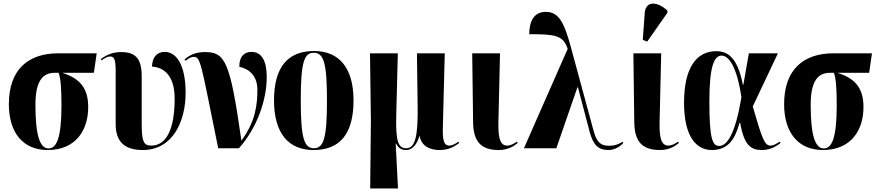

<svg xmlns="http://www.w3.org/2000/svg" viewBox="-20 -837 4953 1084"><path d="M249 10C408 10 478 -102 478 -232C478 -335 436 -393 331 -426H510L526 -536H308C140 -536 30 -445 30 -249C30 -90 108 10 249 10ZM254 1C205 1 180 -73 180 -246C180 -381 222 -426 289 -426H311C323 -394 327 -336 327 -242C327 -59 300 1 254 1Z M786 10C958 10 1028 -156 1028 -313C1028 -473 974 -544 911 -544C865 -544 840 -514 838 -461C903 -457 966 -413 966 -280C966 -104 918 -15 834 -15C789 -15 780 -41 780 -142V-407C780 -513 739 -543 663 -543C618 -543 581 -528 549 -503L553 -496C573 -511 589 -518 602 -518C624 -518 633 -503 633 -437V-137C633 -39 681 10 786 10Z M1212 0H1329C1433 -117 1486 -274 1486 -403C1486 -493 1457 -544 1400 -544C1365 -544 1331 -525 1331 -460C1382 -449 1433 -414 1433 -330C1433 -246 1423 -152 1343 -43C1279 -491 1252 -543 1137 -543C1086 -543 1050 -527 1022 -501L1028 -494C1048 -511 1063 -516 1074 -516C1114 -516 1115 -474 1212 0Z M1750 10C1899 10 1976 -81 1976 -270C1976 -457 1892 -549 1753 -549C1604 -549 1527 -457 1527 -270C1527 -82 1611 10 1750 10ZM1752 0C1697 0 1678 -59 1678 -270C1678 -481 1696 -539 1751 -539C1808 -539 1826 -481 1826 -270C1826 -59 1808 0 1752 0Z M2070 227H2227L2214 -27H2216C2229 0 2247 10 2273 10C2313 10 2338 -32 2348 -70H2349C2359 -8 2414 10 2461 10C2510 10 2541 -6 2573 -30L2568 -37C2550 -24 2532 -15 2518 -15C2499 -15 2478 -20 2480 -106L2491 -536H2334L2338 -235C2340 -70 2325 0 2273 0C2228 0 2214 -40 2217 -180L2226 -536H2069L2074 -157Z M2796 10C2850 10 2883 -13 2903 -30L2898 -37C2878 -24 2863 -15 2842 -15C2794 -15 2793 -90 2794 -150L2803 -536H2646L2651 -149C2652 -38 2695 10 2796 10Z M2938 0H3121L3240 -344H3243L3309 -93C3330 -14 3361 10 3416 10C3448 10 3480 -8 3499 -30L3495 -37C3479 -26 3455 -14 3419 -14C3375 -14 3351 -29 3332 -96L3203 -571C3164 -715 3133 -770 3061 -770C2994 -770 2968 -715 2968 -644C3117 -644 3160 -637 3185 -561Z M3634 -602 3748 -765V-777C3694 -828 3626 -836 3620 -764L3609 -612ZM3706 10C3760 10 3793 -13 3813 -30L3808 -37C3788 -24 3773 -15 3752 -15C3704 -15 3703 -90 3704 -150L3713 -536H3556L3561 -149C3562 -38 3605 10 3706 10Z M3999 10C4090 10 4130 -50 4155 -143H4159C4181 -16 4220 10 4281 10C4321 10 4356 -5 4387 -30L4382 -37C4363 -25 4346 -15 4330 -15C4297 -15 4283 -52 4230 -236L4372 -536H4208L4177 -359H4174C4143 -519 4084 -548 4023 -548C3912 -548 3842 -454 3842 -257C3842 -65 3911 10 3999 10ZM4040 -13C4002 -13 3985 -56 3985 -264C3985 -463 4012 -523 4054 -523C4093 -523 4139 -467 4166 -288C4131 -79 4085 -13 4040 -13Z M4626 10C4785 10 4855 -102 4855 -232C4855 -335 4813 -393 4708 -426H4887L4903 -536H4685C4517 -536 4407 -445 4407 -249C4407 -90 4485 10 4626 10ZM4631 1C4582 1 4557 -73 4557 -246C4557 -381 4599 -426 4666 -426H4688C4700 -394 4704 -336 4704 -242C4704 -59 4677 1 4631 1Z"/></svg>

Font: Noto Serif Display ExtraCondensed ExtraBold
Style: Regular
Weight: 800
Width: 2
Designer: Monotype Design Team
Foundry: Monotype Imaging Inc.
Version: Version 2.009